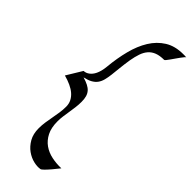

<svg xmlns="http://www.w3.org/2000/svg" viewBox="-309 -857 1003 1003"><g transform="rotate(45 192.0 -356.0)"><path d="M383.8 -832Q381.3 -832 375.7 -825.4Q370.1 -818.8 362.8 -808.8Q355.5 -798.8 347.4 -787.1Q339.4 -775.4 332 -765.1Q324.7 -754.9 319.1 -748Q313.5 -741.2 311 -741.2Q279.3 -741.2 257.8 -732.9Q236.3 -724.6 222.2 -708.5Q208 -692.4 199.7 -668.2Q191.4 -644 186 -612.8Q180.2 -576.2 177.2 -546.1Q174.3 -516.1 171.4 -492.2Q168.5 -468.3 163.6 -449.7Q158.7 -431.2 148.7 -417.5Q138.7 -403.8 121.8 -394.3Q105 -384.8 78.1 -378.9Q101.1 -372.1 116.9 -364Q132.8 -356 142.6 -344.7Q152.3 -333.5 156.7 -318.1Q161.1 -302.7 161.1 -280.8Q161.1 -259.3 158.4 -239Q155.8 -218.8 152.6 -199Q149.4 -179.2 146.7 -159.4Q144 -139.6 144 -120.1Q144 -73.2 159.9 -42Q175.8 -10.7 202.1 7.8Q228.5 26.4 262.5 33.4Q296.4 40.5 332 39.1Q314.9 61 300.3 78.1Q293.9 85.4 287.6 92.5Q281.2 99.6 275.4 105.5Q269.5 111.3 264.9 115Q260.3 118.7 257.8 119.1Q237.3 123 210.2 116.7Q183.1 110.4 158.4 92.8Q133.8 75.2 116.9 45.9Q100.1 16.6 100.1 -24.9Q100.1 -48.3 103.5 -70.8Q106.9 -93.3 111.1 -115.7Q115.2 -138.2 118.7 -160.6Q122.1 -183.1 122.1 -206.1Q122.1 -227.5 113.5 -244.6Q105 -261.7 89.4 -275.4Q73.7 -289.1 51.5 -299.3Q29.3 -309.6 2 -316.9L54.2 -402.8Q71.3 -403.3 85.9 -414.6Q92.3 -419.4 98.4 -426.8Q104.5 -434.1 109.9 -445.1Q115.2 -456.1 119.1 -470.9Q123 -485.8 125 -505.9Q131.3 -572.8 146.5 -632.1Q161.6 -691.4 189.2 -736.1Q216.8 -780.8 258.5 -806.9Q300.3 -833 359.9 -833Q366.2 -833 372.1 -833Q377.9 -833 383.8 -832Z"/></g></svg>

Font: Quintessential
Style: Regular
Weight: 400
Designer: Astigmatic (AOETI)
Foundry: Astigmatic (AOETI)
Version: Version 1.000